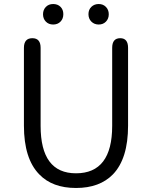

<svg xmlns="http://www.w3.org/2000/svg" viewBox="-20 -922 756 955"><path d="M175 -55Q99 -133 99 -297V-684Q99 -732 141 -732Q182 -732 182 -684V-296Q182 -60 358 -60Q538 -60 538 -296V-684Q538 -732 578 -732Q617 -732 617 -684V-297Q617 -133 542 -55Q476 13 358 13Q240 13 175 -55ZM244.5 -800Q222 -800 208 -814.5Q194 -829 194 -851Q194 -873 208 -887.5Q222 -902 244.5 -902Q267 -902 281 -888Q295 -874 295 -851.5Q295 -829 281 -814.5Q267 -800 244.5 -800ZM471 -800Q449 -800 434.5 -814.5Q420 -829 420 -851.5Q420 -874 434.5 -888Q449 -902 471 -902Q493 -902 507 -887.5Q521 -873 521 -851Q521 -829 507 -814.5Q493 -800 471 -800Z"/></svg>

Font: Resource Han Rounded KR Normal
Style: Regular
Weight: 350
Designer: Cyano Hao (round all glyphs); Ryoko NISHIZUKA 西塚涼子 (kana, bopomofo & ideographs); Paul D. Hunt (Latin, Greek & Cyrillic)
Foundry: Cyano Hao
Version: 0.990